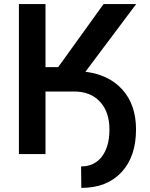

<svg xmlns="http://www.w3.org/2000/svg" viewBox="-20 -747 729 931"><path d="M71.7 0V-727.3H200.6V-421.5H262.1L482.2 -727.3H640.3L394.2 -399.1Q509.2 -384.6 574.2 -311.6Q639.2 -238.6 639.6 -120.7Q639.9 12.1 569.1 88.1Q498.2 164.1 374.3 164.1L373.2 60Q436.8 60 473.4 13Q509.9 -34.1 510.7 -115.8Q511.4 -203.1 465.4 -253.2Q419.4 -303.3 338.8 -303.3H200.6V0Z"/></svg>

Font: Inter Zeller Semi Bold
Style: Regular
Weight: 600
Designer: Rasmus Andersson; Joe Bland
Foundry: zeller
Version: Version 3.015;git-dec3a8cb1